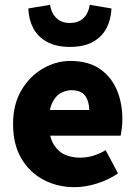

<svg xmlns="http://www.w3.org/2000/svg" viewBox="-20 -762 562 794"><path d="M289 12Q217 12 159 -19Q101 -50 67.5 -108Q34 -166 34 -249Q34 -330 68 -388Q102 -446 156.5 -478Q211 -510 271 -510Q344 -510 391.5 -478Q439 -446 462.5 -391.5Q486 -337 486 -270Q486 -249 483.5 -230Q481 -211 479 -201H159L157 -307H349Q349 -342 332.5 -365.5Q316 -389 275 -389Q252 -389 230 -376.5Q208 -364 194.5 -333.5Q181 -303 182 -249Q184 -193 203 -163Q222 -133 250.5 -121.5Q279 -110 310 -110Q338 -110 364 -117.5Q390 -125 417 -141L468 -45Q429 -18 380.5 -3Q332 12 289 12ZM269 -568Q212 -568 174 -589Q136 -610 117.5 -645.5Q99 -681 97 -727L187 -742Q190 -721 200 -704Q210 -687 227 -677Q244 -667 269 -667Q294 -667 311.5 -677Q329 -687 338.5 -704Q348 -721 351 -742L441 -727Q439 -681 420.5 -645.5Q402 -610 364.5 -589Q327 -568 269 -568Z"/></svg>

Font: Source Sans 3 ExtraBold
Style: Regular
Weight: 800
Designer: Paul D. Hunt
Foundry: Adobe
Version: Version 3.052;hotconv 1.1.0;makeotfexe 2.6.0